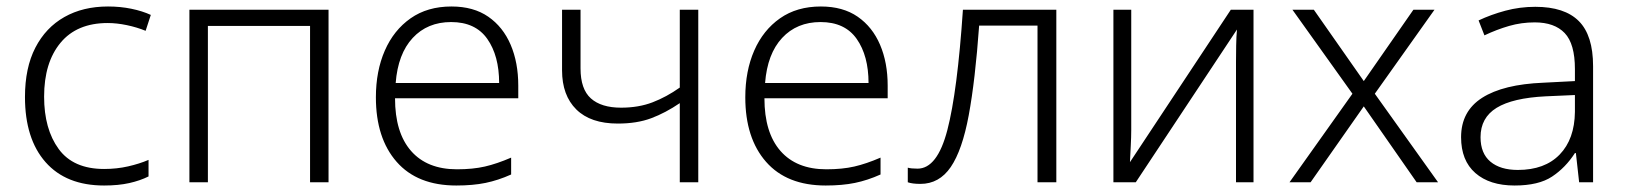

<svg xmlns="http://www.w3.org/2000/svg" viewBox="-20 -562 5014 592"><path d="M301 10Q184 10 120.5 -62Q57 -134 57 -263Q57 -353 89 -415Q121 -477 178.5 -509.5Q236 -542 313 -542Q351 -542 385 -535Q419 -528 445 -516L429 -467Q402 -478 371 -484.5Q340 -491 312 -491Q217 -491 166.5 -430Q116 -369 116 -264Q116 -164 161 -102.5Q206 -41 301 -41Q340 -41 375 -49Q410 -57 438 -69V-18Q412 -5 378.5 2.5Q345 10 301 10Z M993 -532V0H936V-482H621V0H564V-532Z M1372 -542Q1440 -542 1485.5 -510.5Q1531 -479 1554.5 -424Q1578 -369 1578 -298V-259H1198Q1198 -153 1247.5 -96.5Q1297 -40 1389 -40Q1438 -40 1475 -48.5Q1512 -57 1556 -76V-24Q1516 -6 1477 2Q1438 10 1387 10Q1267 10 1203 -63Q1139 -136 1139 -262Q1139 -343 1166.5 -406Q1194 -469 1246 -505.5Q1298 -542 1372 -542ZM1371 -494Q1298 -494 1252.5 -445Q1207 -396 1200 -306H1519Q1519 -390 1482.5 -442Q1446 -494 1371 -494Z M1770 -351Q1770 -287 1802 -258.5Q1834 -230 1895 -230Q1949 -230 1992 -246.5Q2035 -263 2076 -292V-532H2133V0H2076V-244Q2032 -214 1988 -197.5Q1944 -181 1885 -181Q1801 -181 1757 -224.5Q1713 -268 1713 -345V-532H1770Z M2511 -542Q2579 -542 2624.5 -510.5Q2670 -479 2693.5 -424Q2717 -369 2717 -298V-259H2337Q2337 -153 2386.5 -96.5Q2436 -40 2528 -40Q2577 -40 2614 -48.5Q2651 -57 2695 -76V-24Q2655 -6 2616 2Q2577 10 2526 10Q2406 10 2342 -63Q2278 -136 2278 -262Q2278 -343 2305.5 -406Q2333 -469 2385 -505.5Q2437 -542 2511 -542ZM2510 -494Q2437 -494 2391.5 -445Q2346 -396 2339 -306H2658Q2658 -390 2621.5 -442Q2585 -494 2510 -494Z M3237 0H3179V-483H2999Q2987 -315 2967 -207Q2947 -99 2911.5 -47Q2876 5 2818 5Q2793 5 2779 0V-45Q2789 -42 2809 -42Q2870 -42 2901 -161Q2932 -280 2949 -532H3237Z M3468 -162Q3468 -140 3466.5 -112Q3465 -84 3464 -62L3775 -532H3845V0H3791V-371Q3791 -393 3791.5 -421.5Q3792 -450 3794 -471L3482 0H3413V-532H3468Z M4150 -273 3965 -532H4031L4185 -312L4338 -532H4403L4219 -273L4414 0H4348L4185 -234L4021 0H3956Z M4714 -541Q4804 -541 4848 -497Q4892 -453 4892 -358V0H4849L4839 -90H4836Q4807 -45 4765.5 -17.5Q4724 10 4650 10Q4573 10 4529 -28.5Q4485 -67 4485 -139Q4485 -219 4550 -260.5Q4615 -302 4739 -307L4836 -312V-349Q4836 -427 4804.5 -460Q4773 -493 4712 -493Q4671 -493 4633 -482Q4595 -471 4557 -453L4539 -499Q4577 -517 4621.5 -529Q4666 -541 4714 -541ZM4746 -265Q4644 -260 4594.5 -229.5Q4545 -199 4545 -139Q4545 -89 4575.5 -63.5Q4606 -38 4660 -38Q4743 -38 4789 -85.5Q4835 -133 4836 -217V-269Z"/></svg>

Font: Noto Sans Light
Style: Regular
Weight: 300
Designer: Monotype Design Team
Foundry: Monotype Imaging Inc.
Version: Version 2.007